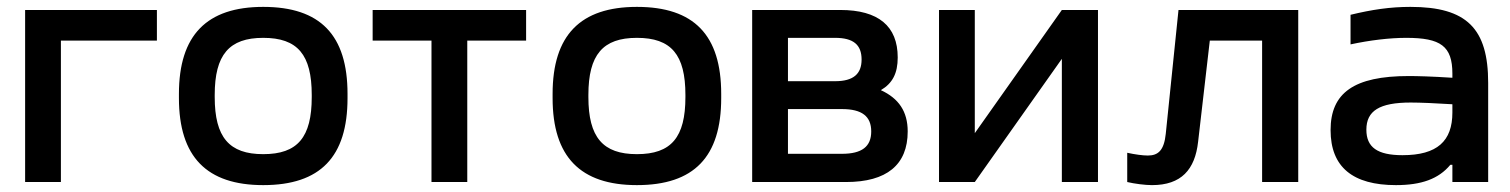

<svg xmlns="http://www.w3.org/2000/svg" viewBox="-20 -529 4388 558"><path d="M53 0H157V-411H436V-500H53Z M500 -256V-244C500 -73 581 9 745 9C911 9 990 -73 990 -244V-256C990 -427 911 -509 745 -509C581 -509 500 -427 500 -256ZM604 -247V-253C604 -370 646 -419 745 -419C845 -419 886 -370 886 -253V-247C886 -130 845 -81 745 -81C646 -81 604 -130 604 -247Z M1234 0H1338V-411H1509V-500H1063V-411H1234Z M1586 -256V-244C1586 -73 1667 9 1831 9C1997 9 2076 -73 2076 -244V-256C2076 -427 1997 -509 1831 -509C1667 -509 1586 -427 1586 -256ZM1690 -247V-253C1690 -370 1732 -419 1831 -419C1931 -419 1972 -370 1972 -253V-247C1972 -130 1931 -81 1831 -81C1732 -81 1690 -130 1690 -247Z M2166 0H2439C2557 0 2618 -50 2618 -147C2618 -205 2592 -243 2540 -267C2574 -287 2589 -316 2589 -362C2589 -453 2533 -500 2422 -500H2166ZM2270 -82V-212H2427C2485 -212 2512 -191 2512 -147C2512 -103 2485 -82 2427 -82ZM2270 -293V-419H2407C2460 -419 2484 -399 2484 -356C2484 -314 2460 -293 2407 -293Z M2709 0H2813L3066 -358V0H3171V-500H3066L2813 -142V-500H2709Z M3462 -117 3496 -411H3648V0H3753V-500H3405L3368 -140C3363 -92 3346 -77 3316 -77C3301 -77 3279 -80 3256 -85V0C3277 5 3308 9 3328 9C3413 9 3453 -36 3462 -117Z M4079 -509C4020 -509 3967 -501 3905 -486V-400C3961 -412 4018 -419 4067 -419C4167 -419 4201 -395 4201 -315V-303C4140 -307 4098 -308 4074 -308C3915 -308 3847 -259 3847 -151C3847 -43 3912 9 4037 9C4111 9 4161 -9 4195 -50H4201V0H4305V-288C4305 -446 4243 -509 4079 -509ZM3951 -152C3951 -207 3989 -231 4080 -231C4107 -231 4154 -229 4201 -226V-202C4201 -119 4157 -78 4056 -78C3983 -78 3951 -101 3951 -152Z"/></svg>

Font: LT Wave Alt Medium
Style: Regular
Weight: 500
Designer: Daniel Lyons
Version: Version 2.5 (Glyphs App)